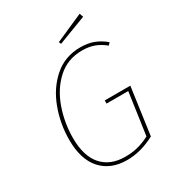

<svg xmlns="http://www.w3.org/2000/svg" viewBox="-205 -981 1014 1111"><g transform="rotate(-30 302.5 -425.5)"><path d="M568 -632 554 -617Q521 -644 486 -657Q451 -670 405 -670Q308 -670 241 -609Q174 -548 140.5 -453Q107 -358 107 -257Q107 -136 162 -74Q217 -12 316 -12Q364 -12 403 -22.5Q442 -33 480 -53L520 -333H375V-354H546L502 -40Q409 10 316 10Q207 10 145 -59Q83 -128 83 -259Q83 -365 120 -464.5Q157 -564 230 -627.5Q303 -691 405 -691Q455 -691 493.5 -676.5Q532 -662 568 -632ZM509 -836 320 -764 314 -779 500 -861Z"/></g></svg>

Font: FiraGO Thin
Style: Italic
Weight: 100
Italic angle: -8°
Designer: bBox Type GmbH
Foundry: bBox Type GmbH
Version: Version 1.001